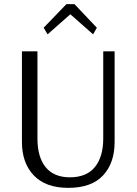

<svg xmlns="http://www.w3.org/2000/svg" viewBox="-20 -898 660 928"><path d="M340 -878 448 -764 430 -732 320 -829 210 -732 191 -764 301 -878ZM310 10Q201 10 143.5 -50Q86 -110 86 -212V-650H161V-229Q161 -138 201 -89.5Q241 -41 318 -41Q398 -41 438.5 -90.5Q479 -140 479 -229V-650H534V-212Q534 -110 478 -50Q422 10 310 10Z"/></svg>

Font: Arsenal
Style: Regular
Weight: 400
Designer: Andrij Shevchenko
Foundry: Stairsfor.com
Version: Version 1.000